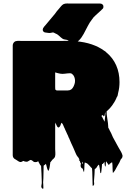

<svg xmlns="http://www.w3.org/2000/svg" viewBox="-20 -941 762 1131"><path d="M702 -22Q702 -19 700 -13Q699 -10 696.5 -7.5Q694 -5 692 -3Q690 1 688 5.5Q686 10 684 15L668 43Q664 50 660.5 57Q657 64 652 70Q651 72 648 75Q645 78 645 78Q643 62 643 46.5Q643 31 641 16Q640 15 639 15.5Q638 16 637 16Q638 16 633 19.5Q628 23 626 24Q625 25 624 27.5Q623 30 621 30Q620 31 619 29Q618 27 617 26Q614 21 610.5 17Q607 13 605 9Q603 16 603.5 24Q604 32 601 40Q600 42 599 38Q598 34 597 32L595 12Q594 13 593.5 14Q593 15 592 17Q590 20 586 24Q587 24 584 25Q581 26 581 26Q580 36 579.5 46.5Q579 57 577 68Q577 71 576 75.5Q575 80 573 79Q570 76 570 71Q570 66 569 62Q568 56 567.5 50Q567 44 565 38Q565 32 562 29Q560 30 557.5 33Q555 36 553 39Q551 43 548.5 46.5Q546 50 542 53Q541 54 539 54Q539 54 539 54.5Q539 55 538 55Q537 71 536.5 87Q536 103 534 120Q533 128 534.5 138Q536 148 529 153Q525 157 525.5 145.5Q526 134 525 128Q524 108 524 89Q524 70 522 51Q521 50 519.5 48Q518 46 516 45Q514 42 510 38Q507 35 504 31.5Q501 28 497 25Q494 21 489 20Q492 21 489 20Q486 19 482 17H479Q477 30 477 44Q477 58 475 72Q474 75 473 70Q472 65 470 63Q469 55 467.5 53.5Q466 52 464 50Q463 51 461 49Q453 42 455.5 30Q458 18 457 8Q457 12 456.5 15.5Q456 19 454 21Q453 22 452.5 17.5Q452 13 451 10Q449 6 449 3Q448 7 447 6Q443 -1 445 0Q447 1 448 0Q449 -1 441 -14L438 -17Q437 -19 435 -21.5Q433 -24 431 -27Q431 -29 429 -31Q427 -35 425.5 -39Q424 -43 422 -47Q419 -55 415.5 -62.5Q412 -70 409 -77Q404 -87 399 -98.5Q394 -110 389 -122Q387 -128 385 -130Q381 -142 375 -153Q374 -155 373 -157.5Q372 -160 371 -162L364 -177Q364 -179 363 -180Q363 -180 362.5 -180.5Q362 -181 362 -182Q361 -184 360 -187Q359 -190 357 -192Q356 -195 355 -198Q354 -201 352 -204L349 -211L342 -218Q342 -216 340 -214Q338 -210 338 -208L335 -200Q333 -196 331 -194Q328 -190 323 -190Q318 -192 315 -199Q312 -206 310 -210Q309 -210 309 -210.5Q309 -211 309 -211Q305 -222 305.5 -217Q306 -212 305 -210V-63Q305 -53 306 -41Q307 -29 304 -18Q300 -10 300 -11L298 -9Q297 -8 296.5 -7Q296 -6 294 -5Q292 -4 289.5 -1Q287 2 286 3Q284 7 282 8Q279 14 278 13Q278 13 277.5 13Q277 13 277 12Q275 22 274 32.5Q273 43 270 54Q269 56 268.5 59Q268 62 266 64Q265 65 263.5 64Q262 63 262 62Q261 60 260 57Q259 54 258 52Q257 48 256 44.5Q255 41 254 37Q253 34 252.5 30.5Q252 27 250 24L244 30Q243 31 242 31Q239 34 237 35Q236 57 236 83.5Q236 110 234 133Q234 139 235 149.5Q236 160 235.5 166.5Q235 173 230 170Q221 164 224 151Q227 138 226 128Q225 105 224.5 81.5Q224 58 222 36Q221 35 219.5 33.5Q218 32 216 30Q215 27 213.5 24.5Q212 22 210 19Q208 15 208 15Q208 15 206 11Q206 11 204 7Q202 11 202 11Q201 12 196.5 13Q192 14 190 14Q181 15 175.5 9.5Q170 4 162 1Q156 2 151.5 5.5Q147 9 142 11Q135 13 125 10L118 7H117Q115 8 111.5 10Q108 12 105 13Q98 15 90 10Q82 5 73 -1Q69 -3 66 -5Q55 -13 55 -27V-657Q55 -665 55 -673.5Q55 -682 60 -689Q64 -695 71 -698Q77 -700 81 -700Q86 -701 91.5 -700.5Q97 -700 102 -700H348Q368 -700 388 -700.5Q408 -701 427 -698Q478 -694 520.5 -679.5Q563 -665 594 -642Q600 -639 605 -634Q605 -634 605.5 -633.5Q606 -633 606 -632Q607 -632 608 -631Q645 -600 664.5 -556Q684 -512 684 -457Q684 -424 676 -394Q674 -375 668 -369Q666 -365 666 -364Q661 -352 654.5 -341Q648 -330 640 -319Q639 -318 638 -316.5Q637 -315 636 -314Q635 -313 634 -312Q633 -311 632 -309L624 -300Q623 -299 621.5 -298Q620 -297 619 -295Q616 -293 613.5 -290Q611 -287 608 -285Q607 -271 612 -243Q617 -215 618 -188Q620 -185 622 -182Q624 -179 625 -175Q635 -158 645 -133L669 -89Q674 -79 679.5 -70Q685 -61 690 -52Q692 -48 694 -45Q696 -42 697 -38Q698 -37 699 -34.5Q700 -32 700 -30Q702 -26 702 -22ZM313 -408H378Q383 -408 391 -410Q401 -413 407.5 -422Q414 -431 418 -443Q420 -448 421 -453.5Q422 -459 422 -465Q422 -476 418 -487Q414 -498 405 -505Q401 -509 394 -509.5Q387 -510 381 -509Q370 -508 358.5 -506.5Q347 -505 335 -507Q329 -508 323.5 -509.5Q318 -511 313 -512Q311 -513 310.5 -513.5Q310 -514 305 -514V-429Q305 -411 307 -412Q309 -413 313 -408ZM596 -224Q601 -262 601 -279Q601 -279 599 -277Q599 -276 598.5 -275.5Q598 -275 598 -274Q598 -273 598 -270Q598 -267 596 -261Q594 -257 592 -256Q589 -255 588 -260Q587 -265 583 -263Q583 -260 579 -259Q578 -258 577.5 -259.5Q577 -261 576 -261L579 -255Q581 -254 582 -251.5Q583 -249 584 -247ZM464 26Q466 24 467.5 21Q469 18 465 12Q465 12 464.5 12Q464 12 464 13Q463 15 463.5 18.5Q464 22 464 26ZM589 -900Q589 -893 586 -890.5Q583 -888 580 -885Q579 -883 576.5 -881Q574 -879 572 -877Q559 -864 544.5 -852Q530 -840 520 -824Q508 -809 496.5 -786.5Q485 -764 473 -741.5Q461 -719 446 -704Q442 -700 438 -697Q434 -694 430 -690Q427 -687 424 -684Q421 -681 416 -679Q411 -678 407 -680.5Q403 -683 399 -686Q393 -691 388 -697Q383 -703 375 -706Q368 -708 361 -708.5Q354 -709 347 -714Q336 -722 327 -731Q318 -740 304 -745Q301 -747 297.5 -748.5Q294 -750 292 -750Q288 -750 284 -748.5Q280 -747 276 -747Q270 -746 262 -747.5Q254 -749 244 -750Q243 -750 243 -750.5Q243 -751 242 -751Q234 -754 232 -763Q231 -768 234 -775Q237 -780 240.5 -784.5Q244 -789 248 -793L304 -860Q314 -875 327 -889Q333 -896 339 -903.5Q345 -911 353 -916Q363 -921 375.5 -920.5Q388 -920 398 -920H570Q578 -920 582 -916Q587 -913 588 -909Q589 -907 589 -904.5Q589 -902 589 -900Z"/></svg>

Font: Rubik Wet Paint
Style: Regular
Weight: 400
Designer: Hubert and Fischer, NaN
Foundry: Hubert and Fischer, NaN
Version: Version 2.200